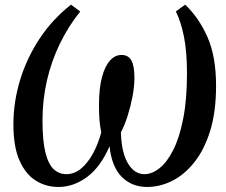

<svg xmlns="http://www.w3.org/2000/svg" viewBox="-20 -770 946 802"><path d="M224 11Q172 11 129.5 -15.5Q87 -42 61.5 -99.5Q36 -157 36 -250.5Q36 -344.5 64.2 -436.8Q92.5 -529 146.2 -609.8Q200 -690.5 276.5 -750.5L315 -722Q265 -659.5 229.8 -586.8Q194.5 -514 176 -433.5Q157.5 -353 157.5 -266.5Q157.5 -181 170 -132Q182.5 -83 204.8 -62.8Q227 -42.5 257 -42.5Q290.5 -42.5 318.8 -66Q347 -89.5 368.5 -129Q390 -168.5 403 -217Q397.5 -243 395.5 -269.5Q393.5 -296 393.5 -330.5Q393.5 -401.5 406 -448Q418.5 -494.5 439.8 -517.5Q461 -540.5 487.5 -540.5Q515.5 -540.5 528.5 -518Q541.5 -495.5 541.5 -444Q541.5 -409.5 533.8 -368.2Q526 -327 513.5 -287.2Q501 -247.5 485 -217Q486.5 -160.5 499.2 -121.8Q512 -83 533.8 -62.8Q555.5 -42.5 583.5 -42.5Q614.5 -42.5 646 -67.2Q677.5 -92 703.5 -143.2Q729.5 -194.5 745.2 -274Q761 -353.5 761 -463.5Q761 -554 748.5 -616.5Q736 -679 714.5 -722.5L753.5 -750.5Q810.5 -696.5 846.5 -615.5Q882.5 -534.5 882.5 -411.5Q882.5 -303 857.8 -223.2Q833 -143.5 791.2 -91.5Q749.5 -39.5 698.5 -14.2Q647.5 11 594.5 11Q531.5 11 489.2 -30.5Q447 -72 437.5 -159Q400.5 -73 344 -31Q287.5 11 224 11Z"/></svg>

Font: Merriweather Medium
Style: Italic
Weight: 500
Italic angle: -7.8°
Version: Version 2.101